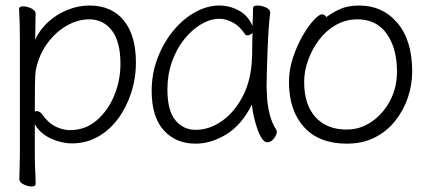

<svg xmlns="http://www.w3.org/2000/svg" viewBox="-20 -504 1540 695"><path d="M52 -368Q52 -399 51 -427Q50 -455 49 -472Q49 -481 64 -481Q78 -481 93.5 -473.5Q109 -466 109 -454Q109 -448 108.5 -433Q108 -418 108 -401Q108 -384 107.5 -372Q107 -360 107 -360Q124 -397 155 -425Q186 -453 225 -468.5Q264 -484 303 -484Q384 -484 428 -430Q472 -376 472 -278Q472 -221 455 -168.5Q438 -116 407.5 -74.5Q377 -33 334.5 -9Q292 15 241 15Q203 15 164.5 -2.5Q126 -20 106 -54V56Q106 87 107.5 116Q109 145 109 162Q109 171 94 171Q81 171 65.5 163.5Q50 156 50 144Q50 132 51 106.5Q52 81 52 55ZM106 -100Q110 -102 113 -102Q118 -102 124 -98.5Q130 -95 135 -87Q155 -59 181 -46Q207 -33 234 -33Q288 -33 329 -67.5Q370 -102 393 -157Q416 -212 416 -273Q416 -353 385 -393.5Q354 -434 303 -434Q261 -434 220.5 -410.5Q180 -387 150.5 -346Q121 -305 110 -252Q107 -239 106.5 -195Q106 -151 106 -100Z M958 -457Q955 -435 952.5 -398.5Q950 -362 948.5 -321.5Q947 -281 946 -246Q945 -211 945 -193Q945 -180 946.5 -152.5Q948 -125 955.5 -93Q963 -61 980 -34Q982 -30 982 -27Q982 -16 971.5 -2.5Q961 11 947 11Q937 11 927.5 -3.5Q918 -18 910.5 -40.5Q903 -63 898 -86Q893 -109 892 -126Q856 -53 800.5 -18.5Q745 16 688 16Q616 16 572.5 -32.5Q529 -81 529 -175Q529 -238 550.5 -294Q572 -350 607.5 -393Q643 -436 686.5 -460Q730 -484 774 -484Q811 -484 844.5 -466Q878 -448 894 -410Q895 -433 895.5 -450.5Q896 -468 896 -475Q896 -484 913 -484Q927 -484 942.5 -477Q958 -470 958 -459ZM894 -386Q892 -382 886.5 -379Q881 -376 876 -376Q870 -376 867 -380Q848 -409 823 -422.5Q798 -436 775 -436Q742 -436 708.5 -416.5Q675 -397 647 -362Q619 -327 602.5 -280.5Q586 -234 586 -180Q586 -103 615 -68.5Q644 -34 688 -34Q738 -34 783.5 -66Q829 -98 859 -156Q889 -214 892 -291Q893 -306 893 -333.5Q893 -361 894 -386Z M1161 -442Q1181 -457 1209.5 -470.5Q1238 -484 1280 -484Q1365 -484 1418.5 -421Q1472 -358 1472 -245Q1472 -197 1456.5 -151Q1441 -105 1411 -67Q1381 -29 1337 -6.5Q1293 16 1235 16Q1135 16 1080.5 -44Q1026 -104 1026 -207Q1026 -252 1040.5 -295.5Q1055 -339 1075.5 -374.5Q1096 -410 1115.5 -431Q1135 -452 1145 -452Q1156 -452 1161 -442ZM1235 -35Q1284 -35 1325.5 -63.5Q1367 -92 1392 -139.5Q1417 -187 1417 -245Q1417 -329 1380 -381.5Q1343 -434 1274 -434Q1232 -434 1196.5 -414Q1161 -394 1135.5 -360.5Q1110 -327 1095.5 -287Q1081 -247 1081 -208Q1081 -125 1122 -80Q1163 -35 1235 -35Z"/></svg>

Font: Moon Stars Kai HW Light
Style: Regular
Weight: 300
Designer: GuiWonder
Version: Version 1.101